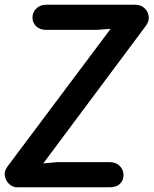

<svg xmlns="http://www.w3.org/2000/svg" viewBox="-43 -796 653 816"><path d="M-10 -90 486 -752Q493 -762 504.5 -769Q516 -776 530 -776Q555 -776 570.5 -762Q586 -748 589 -727Q592 -706 576 -685L80 -20Q76 -14 63.5 -7Q51 0 29 0Q11 0 -4 -14Q-19 -28 -22.5 -48.5Q-26 -69 -10 -90ZM482 -51Q482 -30 467 -15Q452 0 423 0H29V-91L201 -107H423Q450 -107 466 -90.5Q482 -74 482 -51ZM95 -721Q95 -744 111.5 -760Q128 -776 154 -776H530V-681L367 -669H154Q126 -669 110.5 -684.5Q95 -700 95 -721Z"/></svg>

Font: Edu QLD Beginner
Style: Bold
Weight: 700
Designer: Tina and Corey Anderson
Foundry: Google for Education
Version: Version 1.003